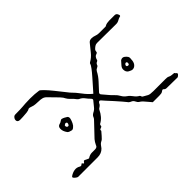

<svg xmlns="http://www.w3.org/2000/svg" viewBox="-201 -801 904 904"><g transform="rotate(45 250.5 -349.5)"><path d="M64 -1Q57 -1 50.5 -6.5Q44 -12 44 -19Q44 -40 43.5 -51Q43 -62 42.5 -70Q42 -78 41 -89Q40 -100 40 -121Q40 -136 41 -151Q42 -166 44 -178Q45 -183 59.5 -197Q74 -211 94 -227Q114 -243 131 -256.5Q148 -270 153 -274Q173 -294 195.5 -310.5Q218 -327 235 -348Q225 -357 208.5 -371.5Q192 -386 175 -401Q158 -416 144.5 -426Q131 -436 126 -437Q122 -437 119 -442Q108 -462 89 -477Q70 -492 52 -507Q44 -514 44 -526Q44 -537 48 -547.5Q52 -558 52 -568V-613Q47 -621 45.5 -629Q44 -637 44 -644V-681Q44 -693 59 -697Q61 -698 63.5 -697Q66 -696 66 -695Q68 -685 73.5 -676Q79 -667 79 -656Q79 -625 78.5 -593.5Q78 -562 78 -530Q78 -521 82.5 -514.5Q87 -508 93 -502Q98 -498 104.5 -498Q111 -498 113 -490Q115 -483 120.5 -479Q126 -475 134 -473Q139 -472 141 -466Q143 -460 150 -457Q157 -456 160.5 -447.5Q164 -439 171 -435Q194 -423 212.5 -405.5Q231 -388 250 -371Q257 -366 264 -373Q275 -383 287.5 -393Q300 -403 310 -414Q320 -425 333 -432Q346 -439 355 -452Q363 -464 376 -473Q389 -482 396 -495Q398 -498 402.5 -499Q407 -500 409 -504Q417 -518 421.5 -526Q426 -534 426 -557V-637Q426 -642 426.5 -647Q427 -652 429 -656Q433 -663 433.5 -671Q434 -679 435 -686Q436 -688 439 -689.5Q442 -691 443 -694Q448 -699 454 -693Q460 -687 461 -683Q461 -665 460.5 -646.5Q460 -628 460 -611Q460 -603 454.5 -598Q449 -593 454 -587Q459 -581 460 -574.5Q461 -568 461 -561V-518Q453 -511 444 -503.5Q435 -496 426 -488Q419 -481 415 -474Q411 -467 400 -462Q391 -458 387 -448Q383 -438 375 -433Q371 -430 357.5 -418.5Q344 -407 328 -392.5Q312 -378 299 -366Q286 -354 282 -351Q274 -343 286 -336Q288 -335 291 -333.5Q294 -332 295 -330Q299 -326 301.5 -321.5Q304 -317 308 -315Q325 -307 337.5 -296Q350 -285 358 -270Q361 -267 365 -267Q371 -267 372.5 -262.5Q374 -258 376 -254Q378 -250 385 -251Q389 -247 403 -235.5Q417 -224 420 -216Q423 -209 430 -203.5Q437 -198 444 -193Q461 -177 461 -151V-21Q461 -18 456.5 -11.5Q452 -5 447 -1.5Q442 2 438 -4Q429 -17 426.5 -32Q424 -47 432 -60Q437 -68 430 -74Q426 -78 431 -80.5Q436 -83 435 -86Q434 -88 430 -90.5Q426 -93 426 -95Q426 -98 431.5 -108Q437 -118 435 -120Q426 -134 426 -147V-168Q426 -183 414 -186Q407 -189 401 -193Q395 -197 390 -201Q375 -215 360 -229.5Q345 -244 331 -257Q321 -268 312.5 -271Q304 -274 298 -285Q292 -298 280.5 -306.5Q269 -315 259 -324Q252 -332 244 -324Q234 -314 222.5 -305.5Q211 -297 205 -283Q203 -279 198 -275Q193 -271 188 -267Q181 -260 173.5 -252.5Q166 -245 157 -240Q149 -237 136 -225Q123 -213 111.5 -201Q100 -189 94 -184Q84 -175 81 -164.5Q78 -154 78 -139Q78 -133 77 -121Q76 -109 73 -102Q71 -98 69.5 -91Q68 -84 70 -81Q74 -76 75.5 -62.5Q77 -49 77.5 -36Q78 -23 78 -18Q78 -1 64 -1ZM253 -528Q243 -528 233.5 -536.5Q224 -545 216 -552Q208 -564 216 -575Q222 -583 228.5 -587Q235 -591 245 -589Q264 -589 274.5 -580.5Q285 -572 285 -560Q285 -553 278 -540.5Q271 -528 253 -528ZM250 -550Q255 -550 256 -554Q257 -558 257 -559Q257 -566 247 -566Q244 -567 240 -563Q239 -559 240 -557Q244 -550 250 -550ZM276 -134Q258 -121 242 -121.5Q226 -122 223 -136Q222 -142 217.5 -148Q213 -154 213 -158Q215 -166 218.5 -172.5Q222 -179 226 -185Q232 -191 242.5 -188.5Q253 -186 264 -180.5Q275 -175 279 -169Q288 -160 284 -151Q282 -140 276 -134ZM257 -150Q259 -152 259 -155Q260 -158 258 -160Q257 -162 251 -164Q245 -166 243 -164Q242 -163 241 -161Q240 -159 240 -157Q240 -156 241 -154.5Q242 -153 243 -151Q244 -147 248.5 -147Q253 -147 257 -150Z"/></g></svg>

Font: Sankofa Display
Style: Regular
Weight: 400
Designer: Batsirai Madzonga
Foundry: Batsirai Madzonga
Version: Version 1.000; ttfautohint (v1.8.4.7-5d5b)